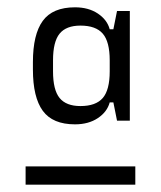

<svg xmlns="http://www.w3.org/2000/svg" viewBox="-20 -730 440 525"><path d="M350 -225V-275H50V-225ZM280 -450H290L300 -400H335V-700H300L290 -650H280ZM70 -560V-540Q70 -464 97 -427Q124 -390 185 -390Q222 -390 247.5 -407Q273 -424 280 -450V-535Q280 -484 261 -462Q242 -440 200 -440Q161 -440 143 -462Q125 -484 125 -535V-565Q125 -616 143 -638Q161 -660 200 -660Q242 -660 261 -638Q280 -616 280 -565V-650Q273 -676 247.5 -693Q222 -710 185 -710Q124 -710 97 -673Q70 -636 70 -560Z"/></svg>

Font: Millimetre
Style: Light
Weight: 200
Designer: Jérémy Landes
Version: Version 1.0